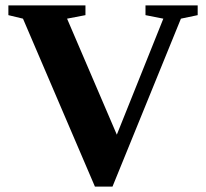

<svg xmlns="http://www.w3.org/2000/svg" viewBox="-20 -675 762 710"><path d="M711 -655V-619L649 -606L396 15H331L65 -606L11 -619V-655H296V-619L228 -606L412 -177L584 -606L518 -619V-655Z"/></svg>

Font: Libra Serif Modern
Style: Bold
Weight: 700
Designer: Stefan Peev, Context Ltd
Foundry: Ascender Corporation
Version: Version 1.000